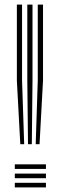

<svg xmlns="http://www.w3.org/2000/svg" viewBox="-20 -820 262 840"><path d="M136.2 -189 145.2 -467.5V-800H168.2V-467.5L153 -189ZM68.8 -189 53.8 -467.5V-800H76.5V-467.5L85.8 -189ZM102.5 -189 99.5 -467.5V-800H122.2V-467.5L119.2 -189ZM44.8 -80.8V-101H181V-80.8ZM44.8 -40.5V-60.5H181V-40.5ZM44.8 0V-20.2H181V0Z"/></svg>

Font: Big Shoulders Inline Text
Style: Bold
Weight: 700
Designer: Patric King
Foundry: XO Type Co
Version: Version 1.000